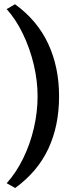

<svg xmlns="http://www.w3.org/2000/svg" viewBox="-20 -746 344 925"><path d="M53.2 159.7 12.2 136.7Q57.6 86.4 91.3 17.8Q125 -50.8 143.1 -128.4Q161.1 -206.1 161.1 -282.2Q161.1 -356.9 142.6 -435.1Q124 -513.2 90.3 -583Q56.6 -652.8 12.2 -702.1L52.2 -725.6Q159.7 -647.9 212.2 -535.2Q264.6 -422.4 264.6 -282.2Q264.6 -140.1 212.9 -29.5Q161.1 81.1 53.2 159.7Z"/></svg>

Font: Vesper Libre Medium
Style: Regular
Weight: 500
Designer: Robert Keller & Kimya Gandhi
Foundry: Mota Italic
Version: Version 1.058